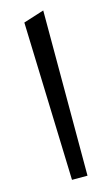

<svg xmlns="http://www.w3.org/2000/svg" viewBox="-108 -718 435 759"><g transform="rotate(-15 109.5 -339.0)"><path d="M67.4 -650.4 151.9 -677.2V-1H88.4Z"/></g></svg>

Font: Samim FD
Style: FD
Weight: 400
Foundry: DejaVu fonts team - Redesigned by Saber Rastikerdar
Version: Version 4.0.5